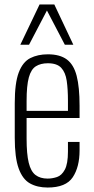

<svg xmlns="http://www.w3.org/2000/svg" viewBox="-20 -830 419 859"><path d="M193 9Q147 9 114 -9.5Q81 -28 63.5 -76.5Q46 -125 46 -214V-368Q46 -459 64 -506Q82 -553 115.5 -570Q149 -587 194 -587Q248 -587 279 -564Q310 -541 323 -490.5Q336 -440 336 -357V-302H99V-210Q99 -141 108.5 -102Q118 -63 139 -47Q160 -31 193 -31Q214 -31 235 -38Q256 -45 270 -71Q284 -97 284 -152V-195H336V-157Q336 -83 305.5 -37Q275 9 193 9ZM99 -334H284V-379Q284 -431 278.5 -468.5Q273 -506 254 -526.5Q235 -547 194 -547Q162 -547 140.5 -533.5Q119 -520 109 -483.5Q99 -447 99 -378ZM71 -630 157 -810H223L308 -630H270L190 -783L110 -630Z"/></svg>

Font: Oswald ExtraLight
Style: Regular
Weight: 250
Designer: Vernon Adams
Foundry: Vernon Adams
Version: Version 4.100; ttfautohint (v1.8.1.43-b0c9)